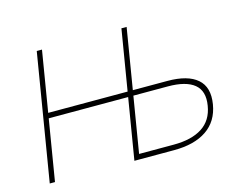

<svg xmlns="http://www.w3.org/2000/svg" viewBox="-81 -672 1017 798"><g transform="rotate(-15 428.0 -273.0)"><path d="M418.9 0 422.9 -22.5H581.1Q658.7 -22.5 704.3 -52Q750 -81.5 759.8 -142.6Q770 -203.6 734.1 -233.2Q698.2 -262.7 620.6 -262.7H462.4L466.3 -285.2H624.5Q711.9 -285.2 752.9 -249.5Q793.9 -213.9 782.2 -142.6Q770.5 -71.8 717.5 -35.9Q664.6 0 577.1 0ZM42 0 132.3 -545.9H154.8L64.5 0ZM100.1 -262.7 104 -285.2H458.5L454.6 -262.7ZM406.2 0 496.6 -545.9H519L428.7 0Z"/></g></svg>

Font: Inter 20pt Thin
Style: Italic
Weight: 250
Italic angle: -9.3988°
Version: Version 4.001;git-66647c0bb